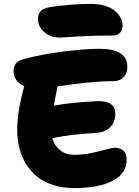

<svg xmlns="http://www.w3.org/2000/svg" viewBox="-20 -1003 717 991"><path d="M290 -809.1Q238.3 -809.1 207 -838.4Q175.8 -867.7 175.8 -905.8Q175.8 -929.7 190.7 -946Q205.6 -962.4 247.1 -967.8Q353.5 -982.9 451.2 -982.9Q493.2 -982.9 526.1 -971.9Q559.1 -960.9 577.1 -943.6Q595.2 -926.3 604 -908.4Q612.8 -890.6 612.8 -874Q612.8 -849.1 599.9 -834.5Q586.9 -819.8 564 -819.8Q461.4 -819.8 377.2 -814.5Q293 -809.1 290 -809.1ZM361.8 -32.2Q303.7 -32.2 255.1 -47.9Q206.5 -63.5 172.4 -90.8Q138.2 -118.2 114.7 -156Q91.3 -193.8 80.1 -238.3Q68.8 -282.7 68.8 -332Q68.8 -427.2 105 -558.1Q78.1 -569.8 64 -590.3Q49.8 -610.8 49.8 -636.2Q49.8 -658.2 61 -674.1Q72.3 -689.9 103 -698.2Q193.4 -722.7 305.7 -736.8Q418 -751 490.2 -751Q568.4 -751 602.8 -727.3Q637.2 -703.6 637.2 -657.2Q637.2 -625 617.9 -604.5Q598.6 -584 564 -584Q453.1 -584 276.9 -557.1Q274.9 -544.9 268.1 -511.7Q261.2 -478.5 257.8 -458Q360.8 -476.1 488.8 -481Q575.2 -481 575.2 -417Q575.2 -372.1 548.3 -345.9Q521.5 -319.8 478 -316.9Q338.9 -309.1 250 -290Q260.3 -251.5 289.8 -227.8Q319.3 -204.1 362.8 -204.1Q408.7 -204.1 451.9 -213.1Q495.1 -222.2 525.6 -231.2Q556.2 -240.2 570.8 -240.2Q633.8 -240.2 633.8 -178.2Q633.8 -107.9 562 -70.1Q490.2 -32.2 361.8 -32.2Z"/></svg>

Font: Shantell Sans Bouncy
Style: Regular
Weight: 800
Designer: Stephen Nixon, Anya Danilova, Shantell Martin
Foundry: Arrow Type
Version: Version 1.006;[9816181b4]